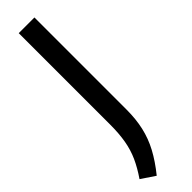

<svg xmlns="http://www.w3.org/2000/svg" viewBox="-322 -726 883 883"><g transform="rotate(-45 119.5 -284.0)"><path d="M58 172.5 -9 127.5Q20.5 84.5 38.8 44.2Q57 4 65 -41.8Q73 -87.5 73 -146.5V-740H175V-140.5Q175 -79 163.2 -27.5Q151.5 24 125.8 72.2Q100 120.5 58 172.5Z"/></g></svg>

Font: Encode Sans SemiCondensed SemiCondensed Medium
Style: Regular
Weight: 500
Width: 4
Designer: Multiple Designers
Foundry: Impallari Type
Version: Version 3.000; ttfautohint (v1.8.3) -l 8 -r 50 -G 200 -x 14 